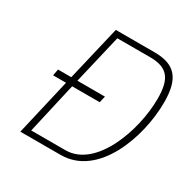

<svg xmlns="http://www.w3.org/2000/svg" viewBox="-157 -835 962 978"><g transform="rotate(30 324.0 -346.0)"><path d="M610 -495C610 -308 513 -33 334 -33H133L201 -332H363L372 -370H210L278 -659H471C574 -659 610 -612 610 -495ZM325 0C547 0 648 -293 648 -495C648 -632 602 -692 478 -692H250L174 -370H96L89 -332H165L88 0H325Z"/></g></svg>

Font: RazerF5 Thin
Style: Italic
Weight: 250
Foundry: Razer Inc.
Version: Version 2